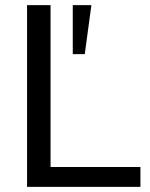

<svg xmlns="http://www.w3.org/2000/svg" viewBox="-20 -732 588 752"><path d="M86 0V-712H178V-78H530V0ZM312 -520H265V-712H338Z"/></svg>

Font: Muli Medium
Style: Regular
Weight: 500
Designer: Vernon Adams
Foundry: Vernon Adams
Version: Version 2.100; ttfautohint (v1.8.1.43-b0c9)